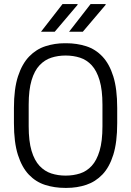

<svg xmlns="http://www.w3.org/2000/svg" viewBox="-20 -907 640 937"><path d="M298 10Q246 10 200.5 -4.5Q155 -19 121 -54.5Q87 -90 67.5 -151Q48 -212 48 -306V-380Q48 -474 68 -535Q88 -596 122.5 -631.5Q157 -667 202 -681.5Q247 -696 296 -696H303Q355 -696 400.5 -681.5Q446 -667 480 -631Q514 -595 533 -534Q552 -473 552 -380V-306Q552 -213 533 -152Q514 -91 480 -55.5Q446 -20 401 -5Q356 10 305 10ZM300 -50Q338 -50 370.5 -60.5Q403 -71 427.5 -97.5Q452 -124 466 -171Q480 -218 480 -291V-396Q480 -468 466 -515Q452 -562 427.5 -588.5Q403 -615 370.5 -625.5Q338 -636 300 -636Q263 -636 230.5 -625.5Q198 -615 173 -588.5Q148 -562 134 -515Q120 -468 120 -396V-291Q120 -218 134 -171Q148 -124 173 -97.5Q198 -71 230.5 -60.5Q263 -50 300 -50ZM317 -752 422 -887H495L496 -884L384 -752ZM180 -752 285 -887H358L359 -884L247 -752Z"/></svg>

Font: Chivo Mono Medium ExtraLight
Style: Regular
Weight: 250
Monospace: yes
Version: Version 1.008